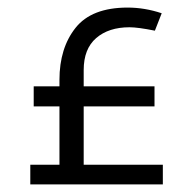

<svg xmlns="http://www.w3.org/2000/svg" viewBox="-20 -487 500 507"><path d="M410 0V-52H201V-206H388V-259H201V-302Q201 -358 234 -386.5Q267 -415 322 -415Q344 -415 389 -406L407 -452Q362 -467 317 -467Q222 -467 179.5 -413.5Q137 -360 137 -276V-259H69V-206H137V-52H60V0Z"/></svg>

Font: Cambay Devanagari
Style: Regular
Weight: 400
Designer: Pooja Saxena
Foundry: Pooja Saxena
Version: Version 1.180;PS 001.180;hotconv 1.0.70;makeotf.lib2.5.58329